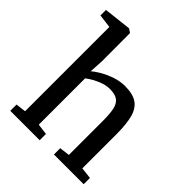

<svg xmlns="http://www.w3.org/2000/svg" viewBox="-221 -962 1105 1105"><g transform="rotate(45 332.0 -409.5)"><path d="M105 -58.5V-744.5L22 -755V-800L188.5 -819H191L214 -803.5L214.5 -573L209.5 -488Q227.5 -504.5 259.5 -523Q291.5 -541.5 330.8 -554.8Q370 -568 410 -568Q474 -568 508.8 -544Q543.5 -520 557 -469.2Q570.5 -418.5 570.5 -338.5V-59L640.5 -51V0H398.5V-51L461 -59V-339Q461 -392.5 453.8 -427Q446.5 -461.5 425 -478Q403.5 -494.5 360 -494.5Q334.5 -494.5 308 -485.8Q281.5 -477 257.2 -463.8Q233 -450.5 215.5 -436.5V-59.5L282.5 -51V0H43V-51Z"/></g></svg>

Font: Merriweather Light 18pt Medium
Style: Regular
Weight: 500
Version: Version 2.100